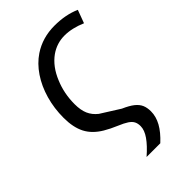

<svg xmlns="http://www.w3.org/2000/svg" viewBox="-226 -625 913 913"><g transform="rotate(-45 230.0 -168.5)"><path d="M279.3 83Q279.3 64.9 272.7 52.2Q266.1 39.6 250 28.8Q233.9 18.1 203.6 5.4Q168.5 -9.3 140.6 -25.9Q91.3 -55.2 69.6 -97.4Q47.9 -139.6 47.9 -203.6Q47.9 -267.6 64.5 -325.7Q81.1 -383.8 111.8 -429.4Q142.6 -475.1 184.1 -502.9Q246.6 -544.4 327.1 -544.4Q401.4 -544.4 459 -519L434.6 -453.1Q377.9 -477.5 327.6 -477.5Q275.9 -477.5 232.9 -447.3Q184.1 -412.1 157.2 -346.2Q130.9 -284.2 130.9 -212.4Q130.9 -172.4 142.6 -145.5Q154.3 -118.7 179.7 -98.6L274.9 -38.6Q309.6 -23.4 328.9 -8.1Q348.1 7.3 356 25.4Q363.8 43.5 363.8 68.4Q363.8 103 345 137.2Q326.2 171.4 287.6 207H195.3Q236.3 171.4 257.8 140.6Q279.3 109.9 279.3 83Z"/></g></svg>

Font: Viking Open Sans
Style: Italic
Weight: 400
Italic angle: -12°
Foundry: Ascender Corporation
Version: Version 2.000